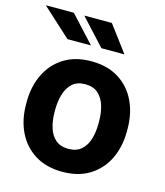

<svg xmlns="http://www.w3.org/2000/svg" viewBox="-112 -826 789 920"><g transform="rotate(15 282.5 -366.0)"><path d="M32.2 -258.8V-269Q32.2 -345.7 61.5 -406.7Q90.8 -467.8 146.7 -502.9Q202.6 -538.1 282.2 -538.1Q362.3 -538.1 418.5 -502.9Q474.6 -467.8 503.7 -406.7Q532.7 -345.7 532.7 -269V-258.8Q532.7 -181.6 503.7 -121.1Q474.6 -60.5 418.9 -25.4Q363.3 9.8 283.2 9.8Q203.1 9.8 147 -25.4Q90.8 -60.5 61.5 -121.1Q32.2 -181.6 32.2 -258.8ZM173.8 -269V-258.8Q173.8 -215.8 184.6 -180.7Q195.3 -145.5 219.2 -124.8Q243.2 -104 283.2 -104Q322.3 -104 346.2 -124.8Q370.1 -145.5 380.9 -180.7Q391.6 -215.8 391.6 -258.8V-269Q391.6 -311 380.9 -346.4Q370.1 -381.8 346.2 -403.1Q322.3 -424.3 282.2 -424.3Q242.7 -424.3 219 -403.1Q195.3 -381.8 184.6 -346.4Q173.8 -311 173.8 -269ZM259.8 -610.8 140.1 -740.7H1L143.1 -610.8ZM425.8 -610.8 328.6 -740.7H191.9L311.5 -610.8Z"/></g></svg>

Font: RobotoDEMO
Style: Regular
Weight: 400
Designer: Christian Robertson
Foundry: Google
Version: Version 2.136